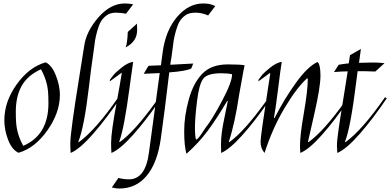

<svg xmlns="http://www.w3.org/2000/svg" viewBox="-20 -871 2248 1106"><path d="M325 -325Q325 -222 253 -120Q181 -18 87 9Q49 -8 27 -65Q5 -122 5 -178Q5 -286 76.5 -385.5Q148 -485 243 -512Q279 -495 302 -436Q325 -377 325 -325ZM71 -227Q71 -188 73 -164Q78 -96 114 -31Q259 -93 259 -276Q259 -315 257 -340Q252 -407 216 -472Q139 -437 105 -376.5Q71 -316 71 -227Z M698 -851Q727 -851 747 -846L706 -792Q678 -798 647 -798Q616 -798 595 -783Q574 -768 562 -748Q550 -728 540.5 -694Q531 -660 527.5 -637.5Q524 -615 519.5 -577.5Q515 -540 510.5 -513.5Q506 -487 493 -376Q465 -137 431 -54L434 -52Q530 -121 662 -311L672 -305Q597 -193 518.5 -102.5Q440 -12 387 10Q385 -14 385 -46Q385 -78 398.5 -177Q412 -276 434.5 -414Q457 -552 465 -606Q477 -691 547 -771Q617 -851 698 -851Z M622 10Q620 -14 620 -47Q620 -80 628 -137.5Q636 -195 654 -292.5Q672 -390 682 -453L612 -402L614 -413Q621 -423 633.5 -438.5Q646 -454 681 -482Q716 -510 747 -515Q741 -476 726 -364Q696 -136 667 -55L669 -52Q755 -113 879 -286L890 -279Q818 -174 745 -92.5Q672 -11 622 10ZM769 -735Q770 -727 770 -698Q770 -632 704 -598Q714 -625 716 -687Z M1151 -851Q1193 -851 1220 -836L1179 -782Q1143 -798 1106 -798Q1069 -798 1048 -783Q1027 -768 1015 -748Q1003 -728 993.5 -694Q984 -660 980.5 -637.5Q977 -615 972.5 -577.5Q968 -540 965 -525.5Q962 -511 961 -498L1093 -505Q1082 -476 1081 -476Q1050 -461 955 -454Q926 -210 906 -70.5Q886 69 824.5 142Q763 215 668 215Q646 215 624 209L662 154Q692 162 723 162Q818 162 838 8Q841 -16 900 -450L808 -446Q835 -492 836 -492Q867 -493 907 -495Q913 -545 917 -570Q934 -696 1000 -773.5Q1066 -851 1151 -851Z M1292 -500Q1364 -500 1389 -495L1383 -466Q1374 -420 1358 -328Q1333 -160 1298 -54L1301 -52Q1388 -115 1511 -286L1521 -279Q1449 -174 1376 -92.5Q1303 -11 1254 10Q1253 -2 1253 -37.5Q1253 -73 1258 -110.5Q1263 -148 1274.5 -201Q1286 -254 1292 -288L1289 -290Q1227 -185 1175 -115.5Q1123 -46 1054 15Q1041 -30 1041 -116Q1041 -202 1067.5 -298Q1094 -394 1146 -447Q1198 -500 1292 -500ZM1109 -67Q1119 -67 1141 -100.5Q1163 -134 1164 -135Q1202 -182 1259.5 -290.5Q1317 -399 1317 -443Q1296 -449 1255 -449Q1175 -449 1151 -418Q1127 -387 1115 -289Q1103 -191 1103 -138Q1103 -85 1109 -67Z M1809 -514Q1826 -500 1826 -435Q1826 -370 1791 -216.5Q1756 -63 1754 -54L1757 -52Q1846 -116 1967 -286L1977 -279Q1908 -177 1834.5 -94Q1761 -11 1710 10Q1708 -14 1708 -28Q1708 -92 1730.5 -221Q1753 -350 1753 -418L1749 -420Q1689 -366 1619 -248.5Q1549 -131 1504 10Q1481 -16 1481 -54Q1481 -86 1523 -358L1537 -448L1534 -450L1468 -402L1470 -413Q1477 -423 1489.5 -438.5Q1502 -454 1537 -482Q1572 -510 1603 -515Q1596 -473 1582 -359.5Q1568 -246 1558 -192L1561 -190Q1620 -305 1686.5 -396.5Q1753 -488 1809 -514Z M2048 -509Q2098 -511 2129 -511Q2160 -511 2195 -507L2142 -459Q2102 -461 2076 -461H2040L2035 -422Q2000 -134 1967 -54L1970 -52Q2066 -121 2198 -311L2208 -305Q2133 -193 2054.5 -102.5Q1976 -12 1923 10Q1921 -14 1921 -30.5Q1921 -47 1923 -68Q1925 -89 1930.5 -127Q1936 -165 1941.5 -200.5Q1947 -236 1959.5 -313Q1972 -390 1983 -460Q1954 -460 1904 -456L1931 -498Q1958 -503 1989 -506L1996 -553L2059 -589Z"/></svg>

Font: Felipa
Style: Regular
Weight: 400
Designer: Javier Alcaraz
Foundry: Fontstage
Version: Version 1.001